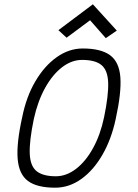

<svg xmlns="http://www.w3.org/2000/svg" viewBox="-20 -857 640 891"><path d="M236 14Q152 14 110 -17Q68 -48 62 -119.5Q56 -191 83 -313Q102 -408 144 -479.5Q186 -551 243 -591.5Q300 -632 364 -632Q448 -632 490.5 -601Q533 -570 538.5 -499Q544 -428 517 -305Q497 -211 455.5 -139Q414 -67 357.5 -26.5Q301 14 236 14ZM239 -39Q288 -39 333 -73.5Q378 -108 412 -170Q446 -232 463 -313Q484 -415 482 -473Q480 -531 451 -555Q422 -579 361 -579Q312 -579 267.5 -544.5Q223 -510 189 -448.5Q155 -387 137 -305Q116 -204 118 -145.5Q120 -87 149.5 -63Q179 -39 239 -39ZM471 -680 398 -763 289 -682 251 -717 411 -837 522 -715Z"/></svg>

Font: Victor Mono Thin ExtraLight
Style: Italic
Weight: 250
Italic angle: -12°
Monospace: yes
Version: Version 1.561;gftools[0.9.30]